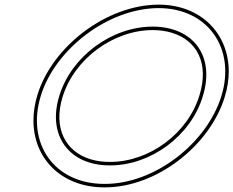

<svg xmlns="http://www.w3.org/2000/svg" viewBox="-20 -775 1009 830"><path d="M156.1 -360C218.4 -564 448.5 -739 665 -740C881.2 -740 999.8 -562 937.1 -360C875 -157 649.7 21 431.5 20C213 20 93.7 -156 156.1 -360ZM236.1 -360C183.5 -188 279.7 -59 456 -60C631.9 -60 805.2 -187 857.1 -360C910 -533 816.2 -659 640.6 -660C463.5 -660 288.6 -532 236.1 -360ZM141.7 -364.4C130.2 -326.6 124.6 -289.5 124.6 -254.1C124.5 -90.4 244.7 35 431.5 35C657.2 36 887.4 -146.3 951.4 -355.5C963.1 -393.2 968.8 -430.2 968.8 -465.6C969.1 -628.3 850.1 -755 665 -755C441.3 -754 206.1 -575.1 141.7 -364.4ZM250.4 -355.6C301 -521 470.4 -645 640.5 -645C670.9 -644.8 698.5 -640.7 723 -633.3C832.3 -600.3 884.2 -500.2 842.7 -364.3C792.8 -197.9 625.2 -75 455.9 -75C424.7 -74.8 396.3 -78.9 371.2 -86.6C262.2 -119.9 209.4 -221.6 250.4 -355.6Z"/></svg>

Font: Nordica Plus
Style: NordicaClassicLtExtOblOl
Weight: 300
Version: Version 1.01